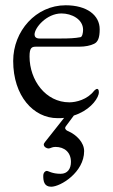

<svg xmlns="http://www.w3.org/2000/svg" viewBox="-20 -434 428 728"><path d="M213 -383C252 -383 295 -361 295 -321C295 -310 292 -294 285 -293C264 -289 241 -288 212 -288H130C116 -288 111 -295 111 -303C111 -329 157 -383 213 -383ZM164 129C171 129 177 123 190 123C225 123 249 144 249 180C249 206 236 225 210 225C177 225 164 214 157 214C153 214 144 219 144 233C144 252 147 274 174 274C210 274 299 219 299 139C299 106 270 77 238 63C234 62 227 57 227 51C227 49 229 45 231 43L260 4C314 -13 347 -51 354 -77C356 -85 355 -97 348 -97C345 -97 340 -93 337 -90C311 -56 268 -46 243 -46C153 -46 92 -130 92 -220C92 -254 101 -257 117 -257H281C303 -257 323 -261 337 -268C351 -275 358 -290 358 -323C358 -376 310 -414 229 -414C116 -414 30 -316 30 -203C30 -70 107 14 198 14C207 14 215 14 223 13L151 104C148 108 146 111 146 114C146 123 157 129 164 129Z"/></svg>

Font: EB Garamond 12
Style: Regular
Weight: 400
Version: Version 0.016+